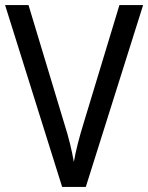

<svg xmlns="http://www.w3.org/2000/svg" viewBox="-20 -734 582 754"><path d="M542 -714H449L308 -249C291 -194 278 -144 270 -98C262 -144 250 -194 233 -247L92 -714H0L224 0H317Z"/></svg>

Font: Noto Sans Lao Looped SemiCondensed
Style: Regular
Weight: 400
Width: 4
Designer: Mark Frömberg, Ben Mitchell
Foundry: The Fontpad Ltd
Version: Version 1.002